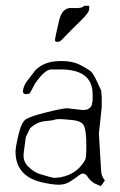

<svg xmlns="http://www.w3.org/2000/svg" viewBox="-20 -637 411 657"><path d="M189.5 -499Q183.6 -493.7 175.8 -493.7Q168 -493.7 168 -500.5Q169.9 -515.1 179.7 -555.2Q185.5 -586.9 197.3 -599.1Q208 -609.4 220.2 -609.6Q232.4 -609.9 238.3 -609.4Q244.1 -608.9 246.1 -609.4Q248 -609.9 252 -610.1Q255.9 -610.4 257.8 -611.1Q259.8 -611.8 262.7 -613Q265.6 -614.3 267.6 -617.2H285.2V-606.9Q285.2 -593.8 258.3 -568.1Q231.4 -542.5 189.5 -499ZM67.4 -352.5Q67.4 -352.5 101.6 -397.5Q129.9 -424.8 174.8 -427.7Q182.6 -428.2 189.9 -428.2Q228.5 -428.2 253.9 -415Q284.2 -399.4 292 -391.6Q299.8 -383.8 312 -357.9Q324.2 -332 326.2 -327.1Q326.2 -322.3 328.1 -304.7V-270.5L318.4 -179.7L326.2 -49.8Q327.1 -34.2 338.9 -19.5L325.2 0L302.7 -9.8Q288.1 -19.5 281.2 -30.3Q274.4 -41 266.6 -43H260.7Q254.9 -41 249 -36.1Q243.2 -31.2 223.6 -18.1Q204.1 -4.9 182.1 -4.9Q160.2 -4.9 125 -12.7Q47.9 -29.8 35.2 -93.8Q33.2 -103.5 33.2 -118.7Q33.2 -133.8 43.5 -176.8Q53.7 -219.7 69.3 -229.5Q85 -239.3 140.1 -252.9Q195.3 -266.6 210 -266.6L261.7 -260.7H262.7Q278.3 -260.7 283.7 -265.1Q289.1 -269.5 290.5 -271Q292 -272.5 293 -274.9Q293.9 -277.3 294.4 -279.3Q294.9 -281.2 295.4 -284.7Q295.9 -288.1 296.4 -289.6Q296.9 -291 296.9 -294.9V-314.5Q296.9 -399.4 187.5 -399.4H155.3Q133.3 -399.4 99.6 -350.6L82 -317.4Q74.2 -314.9 68.8 -314.9Q58.6 -314.9 58.6 -324.7Q58.6 -334.5 67.4 -352.5ZM271.5 -89.8Q275.4 -96.7 275.4 -138.7Q275.4 -185.5 268.6 -204.1Q261.7 -222.7 228 -226.1Q194.3 -229.5 183.1 -229.5Q171.9 -229.5 165.5 -227.1Q159.2 -224.6 132.8 -222.2Q106.4 -219.7 83 -198.2L68.4 -168L61.5 -117.2Q60.5 -111.3 60.5 -106Q60.5 -82.5 76.2 -67.4Q96.7 -46.9 119.1 -40.5Q159.7 -28.3 166.5 -28.3H167Q238.3 -31.7 271.5 -89.8Z"/></svg>

Font: Drukaatie burti
Style: Thin
Weight: 100
Version: Version 0.14